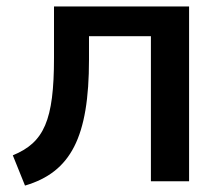

<svg xmlns="http://www.w3.org/2000/svg" viewBox="-20 -559 682 592"><path d="M57.1 13.2C198.2 -28.3 254.4 -135.7 254.4 -375.5V-447.3H445.3V0H563V-539.1H146.5V-380.9C146.5 -187 115.7 -119.6 19.5 -80.1Z"/></svg>

Font: Winston Medium
Style: Regular
Weight: 500
Designer: Vernon Adams, Kim Jin-seong, David Berlow, Cristiano Sobral
Foundry: The Winston Project Authors
Version: Version 3.004